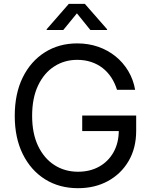

<svg xmlns="http://www.w3.org/2000/svg" viewBox="-20 -962 783 992"><path d="M383.3 10.3Q286.1 10.3 212.6 -35.9Q139.2 -82 97.7 -165.8Q56.2 -249.5 56.2 -363.3Q56.2 -478 97.4 -561.8Q138.7 -645.5 211.7 -691.7Q284.7 -737.8 378.9 -737.8Q436.5 -737.8 486.8 -720.5Q537.1 -703.1 576.7 -671.1Q616.2 -639.2 642.6 -595.2Q668.9 -551.3 678.2 -498H584.5Q573.7 -533.2 554.9 -561.8Q536.1 -590.3 510 -610.6Q483.9 -630.9 450.9 -641.8Q418 -652.8 378.9 -652.8Q313 -652.8 260.3 -618.9Q207.5 -585 176.8 -520.3Q146 -455.6 146 -363.3Q146 -272 177 -207.5Q208 -143.1 261.5 -108.9Q314.9 -74.7 383.3 -74.7Q444.8 -74.7 492.2 -101.1Q539.6 -127.4 566.7 -175.8Q593.8 -224.1 593.8 -289.6L621.6 -284.7H404.8V-365.2H683.6V-286.1Q683.6 -196.8 644.5 -130.1Q605.5 -63.5 537.8 -26.6Q470.2 10.3 383.3 10.3ZM307.1 -807.1H221.2V-811L335.4 -941.9H418.5L533.2 -811V-807.1H446.8L377.4 -893.1Z"/></svg>

Font: Inter 18pt
Style: Regular
Weight: 400
Designer: Rasmus Andersson
Foundry: rsms
Version: Version 4.001;git-66647c0bb